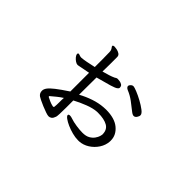

<svg xmlns="http://www.w3.org/2000/svg" viewBox="-91 -846 1182 1182"><g transform="rotate(45 500.0 -255.5)"><path d="M614 16Q591 16 564 9Q537 2 513.5 -8.5Q490 -19 475 -30Q460 -41 460 -49Q460 -57 473 -57Q482 -57 493 -53Q516 -45 547 -40.5Q578 -36 601 -36Q631 -36 649.5 -46.5Q668 -57 678.5 -72Q689 -87 692.5 -99Q696 -111 696 -114V-116Q696 -157 666 -174Q636 -191 584 -191H574Q541 -189 499.5 -173Q458 -157 421 -137Q421 -105 421 -73.5Q421 -42 420 -20Q419 2 417 8Q411 26 402 33Q393 40 382 40Q373 40 354.5 33.5Q336 27 315.5 18.5Q295 10 279 2Q263 -6 259 -9Q242 -21 242 -43Q242 -57 253 -72Q264 -87 291.5 -108.5Q319 -130 369 -163V-326L292 -311Q289 -310 285 -310Q276 -310 264.5 -317.5Q253 -325 244 -336Q235 -347 235 -356Q235 -362 238 -363Q239 -363 239.5 -363.5Q240 -364 241 -364Q246 -364 253.5 -361Q261 -358 268 -358H270Q286 -359 312 -364Q338 -369 369 -376Q369 -409 369 -441.5Q369 -474 368 -506Q368 -511 367 -515.5Q366 -520 364 -524Q362 -529 357.5 -534.5Q353 -540 353 -544Q353 -545 353.5 -545.5Q354 -546 354 -547Q357 -551 367 -551Q373 -551 386.5 -548.5Q400 -546 411.5 -538.5Q423 -531 423 -517Q423 -485 423 -453.5Q423 -422 422 -390Q445 -396 465.5 -402.5Q486 -409 501 -416Q505 -418 508.5 -420.5Q512 -423 518 -424H524Q528 -424 538.5 -422.5Q549 -421 558.5 -415Q568 -409 568 -394Q568 -388 558.5 -381Q549 -374 518 -364.5Q487 -355 422 -338Q422 -301 421.5 -263Q421 -225 421 -187Q459 -208 500.5 -222Q542 -236 582 -239Q587 -239 592.5 -239.5Q598 -240 603 -240Q679 -240 719 -206.5Q759 -173 759 -126V-118Q757 -84 737.5 -54Q718 -24 688 -5Q658 14 624 16ZM751 -332Q741 -332 726 -344Q700 -365 672.5 -385.5Q645 -406 613 -419Q606 -422 601 -427Q596 -432 596 -438Q596 -443 599 -447Q609 -461 621 -461Q629 -461 654 -451Q679 -441 707.5 -425.5Q736 -410 757 -394Q778 -378 778 -365Q778 -355 770 -343.5Q762 -332 751 -332ZM369 -107Q349 -94 333.5 -81.5Q318 -69 298 -52Q297 -52 297 -49Q297 -45 301 -44Q306 -41 324 -33Q342 -25 354 -23Q355 -23 356.5 -22.5Q358 -22 359 -22Q365 -22 366 -27Q367 -35 367.5 -46Q368 -57 368 -69Q368 -78 368 -87.5Q368 -97 369 -107Z"/></g></svg>

Font: QiushuiShotai
Style: Regular
Weight: 600
Designer: Fontworks Inc.
Foundry: Fontworks Inc.
Version: Version 1.250